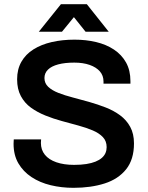

<svg xmlns="http://www.w3.org/2000/svg" viewBox="-20 -888 707 920"><path d="M332 12Q275 12 223 -0.5Q171 -13 131 -39.5Q91 -66 68 -105.5Q45 -145 45 -199Q45 -205 45.5 -211Q46 -217 46 -220H177Q177 -218 176.5 -212.5Q176 -207 176 -203Q176 -170 195 -146.5Q214 -123 250 -110.5Q286 -98 335 -98Q368 -98 393.5 -102Q419 -106 437.5 -113.5Q456 -121 468 -131.5Q480 -142 485.5 -155Q491 -168 491 -183Q491 -212 473 -231Q455 -250 424.5 -263Q394 -276 355.5 -286.5Q317 -297 276.5 -308Q236 -319 197.5 -334.5Q159 -350 128.5 -372Q98 -394 80 -427.5Q62 -461 62 -508Q62 -556 82.5 -592Q103 -628 140.5 -651.5Q178 -675 228 -686.5Q278 -698 337 -698Q392 -698 440.5 -686.5Q489 -675 526 -650.5Q563 -626 584 -588.5Q605 -551 605 -499V-487H476V-497Q476 -526 458.5 -546Q441 -566 409.5 -577Q378 -588 336 -588Q291 -588 259 -579.5Q227 -571 210 -554.5Q193 -538 193 -514Q193 -489 211 -472Q229 -455 259.5 -443Q290 -431 328.5 -421Q367 -411 407.5 -399.5Q448 -388 486.5 -373Q525 -358 555.5 -335.5Q586 -313 604 -280Q622 -247 622 -201Q622 -124 584.5 -77Q547 -30 481.5 -9Q416 12 332 12ZM166 -736 272 -868H396L501 -736H390L306 -841L362 -840L277 -736Z"/></svg>

Font: Archivo SemiBold
Style: Regular
Weight: 600
Designer: Hector Gatti
Foundry: Omnibus-Type
Version: Version 2.001